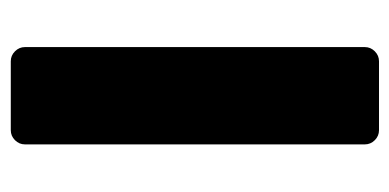

<svg xmlns="http://www.w3.org/2000/svg" viewBox="-208 -532 740 365"><g transform="rotate(90 162.5 -350.0)"><path d="M70 -27V-673Q70 -684 78 -692Q86 -700 97 -700H228Q239 -700 247 -692Q255 -684 255 -673V-27Q255 -16 247 -8Q239 0 228 0H97Q86 0 78 -8Q70 -16 70 -27Z"/></g></svg>

Font: Rubik
Style: Regular
Weight: 700
Designer: Hubert & Fischer
Foundry: Hubert & Fischer
Version: Version 1.100